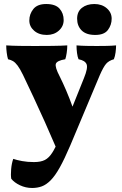

<svg xmlns="http://www.w3.org/2000/svg" viewBox="-20 -687 609 956"><path d="M398 -298Q419 -349 411 -367.5Q403 -386 371 -392Q366 -404 363.5 -423Q361 -442 361 -461Q384 -459 410.5 -458.5Q437 -458 462 -458Q487 -458 511.5 -458.5Q536 -459 558 -461Q558 -446 555.5 -426.5Q553 -407 547 -392Q522 -385 508.5 -369.5Q495 -354 477 -313L330 37Q301 105 277.5 147Q254 189 232 211Q210 233 188 241Q166 249 140 249Q108 249 79.5 235.5Q51 222 36 203Q33 185 35.5 155.5Q38 126 46 104Q63 110 90 115Q117 120 149 120Q183 120 203.5 109.5Q224 99 241 72Q246 65 257 43Q232 -16 203.5 -79.5Q175 -143 147 -203Q119 -263 95 -313Q80 -344 68 -360Q56 -376 45 -382.5Q34 -389 20 -392Q16 -405 13.5 -424.5Q11 -444 11 -461Q40 -459 78 -458.5Q116 -458 154 -458Q194 -458 239.5 -458.5Q285 -459 315 -461Q315 -443 312 -423Q309 -403 305 -392Q263 -385 258 -369Q253 -353 277 -307Q293 -275 309.5 -236.5Q326 -198 341 -156ZM454 -513Q409 -513 386.5 -535.5Q364 -558 364 -594Q364 -629 388 -648Q412 -667 450 -667Q487 -667 511.5 -646Q536 -625 536 -594Q536 -563 517.5 -538Q499 -513 454 -513ZM213 -513Q174 -513 150 -534Q126 -555 126 -585Q126 -617 146 -642Q166 -667 210 -667Q256 -667 276.5 -644Q297 -621 297 -587Q297 -556 273 -534.5Q249 -513 213 -513Z"/></svg>

Font: Vollkorn ExtraBold
Style: Regular
Weight: 800
Designer: Friedrich Althausen
Foundry: Friedrich Althausen
Version: Version 5.000; ttfautohint (v1.8.3)